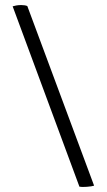

<svg xmlns="http://www.w3.org/2000/svg" viewBox="-20 -734 424 759"><path d="M30 -709Q36 -711 45 -712.5Q54 -714 64 -714Q71 -714 77.5 -713Q84 -712 88 -710L352 0Q343 3 323 4.5Q303 6 294 4Z"/></svg>

Font: Vollkorn Medium
Style: Regular
Weight: 500
Designer: Friedrich Althausen
Foundry: Friedrich Althausen
Version: Version 5.000